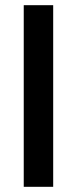

<svg xmlns="http://www.w3.org/2000/svg" viewBox="-20 -720 296 740"><path d="M71.5 0V-700H185V0Z"/></svg>

Font: Cabin SemiCondensed SemiBold
Style: Regular
Weight: 600
Width: 4
Designer: Pablo Impallari
Foundry: Pablo Impallari. http://www.impallari.com Igino Marini. http://www.ikern.com
Version: Version 3.001